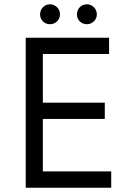

<svg xmlns="http://www.w3.org/2000/svg" viewBox="-20 -876 599 896"><path d="M213 -763C239 -763 260 -783 260 -809C260 -835 239 -856 213 -856C187 -856 167 -835 167 -809C167 -783 187 -763 213 -763ZM385 -763C411 -763 432 -783 432 -809C432 -835 411 -856 385 -856C359 -856 339 -835 339 -809C339 -783 359 -763 385 -763ZM100 0H499V-76H180V-321H469V-397H180V-624H489V-700H100Z"/></svg>

Font: Fixel Text Regular
Style: Regular
Weight: 400
Width: 4
Designer: AlfaBravo + MacPaw
Foundry: Kyrylo Tkachov, Marchela Mozhyna, Serhii Makarenko, Maria Weinstein, Zakhar Kryvoshyya
Version: Version 1.211